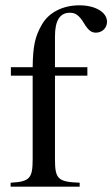

<svg xmlns="http://www.w3.org/2000/svg" viewBox="-20 -703 423 723"><path d="M21 -450V-418H103V-104C103 -31 92 -19 20 -15V0H280V-15C198 -18 187 -29 187 -104V-418H309V-450H187V-566C187 -625 205 -655 243 -655C265 -655 278 -645 296 -616C312 -589 324 -580 341 -580C365 -580 383 -598 383 -621C383 -657 339 -683 279 -683C216 -683 164 -656 138 -611C112 -566 104 -530 103 -450Z"/></svg>

Font: XITS Math
Style: Regular
Weight: 400
Designer: MicroPress Inc., with final additions and corrections provided by Coen Hoffman, Elsevier (retired)
Version: Version 1.108